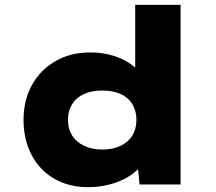

<svg xmlns="http://www.w3.org/2000/svg" viewBox="-20 -760 888 791"><path d="M343 11Q263 11 203 -24Q143 -59 110 -122Q77 -185 77 -266Q77 -348 112 -410.5Q147 -473 209 -508.5Q271 -544 351 -544Q397 -544 436 -533.5Q475 -523 505.5 -504.5Q536 -486 555.5 -462.5Q575 -439 580 -413L537 -401V-740H724V0H555L542 -130L579 -119Q575 -93 555 -70Q535 -47 503 -28.5Q471 -10 429.5 0.5Q388 11 343 11ZM401 -144Q446 -144 477.5 -159.5Q509 -175 525.5 -202Q542 -229 542 -266Q542 -303 525.5 -330.5Q509 -358 477.5 -372.5Q446 -387 401 -387Q358 -387 326 -372.5Q294 -358 277 -330.5Q260 -303 260 -266Q260 -229 277 -202Q294 -175 326 -159.5Q358 -144 401 -144Z"/></svg>

Font: Lexend Giga ExtraBold
Style: Regular
Weight: 800
Designer: Bonnie Shaver-Troup, Thomas Jockin
Foundry: Lexend
Version: Version 1.007